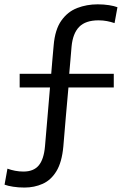

<svg xmlns="http://www.w3.org/2000/svg" viewBox="-22 -718 569 864"><path d="M88 126Q60.5 126 36.8 122.2Q13 118.5 -1.5 113L11.5 41Q28 47 46.2 50.5Q64.5 54 83.5 54Q129.5 54 152.5 26.2Q175.5 -1.5 180.5 -60Q186 -126 191.8 -192.2Q197.5 -258.5 203 -324.5H66.5V-386H208.5Q211 -418 213.8 -450Q216.5 -482 219.5 -514Q225.5 -585 254 -625.2Q282.5 -665.5 325.5 -682Q368.5 -698.5 417.5 -698.5Q444.5 -698.5 468.5 -694.8Q492.5 -691 506.5 -685.5L493.5 -614Q477.5 -619.5 459.5 -623Q441.5 -626.5 421.5 -626.5Q363 -626.5 334.2 -597Q305.5 -567.5 300 -508Q297.5 -478 294.8 -446.2Q292 -414.5 289.5 -386H490V-324.5H286Q280 -257.5 274.2 -191.5Q268.5 -125.5 263 -58.5Q256.5 12 232 52.2Q207.5 92.5 170 109.2Q132.5 126 88 126Z"/></svg>

Font: Commissioner
Style: Regular
Weight: 400
Designer: Kostas Bartsokas
Foundry: Kostas Bartsokas
Version: Version 1.000; ttfautohint (v1.8.3)